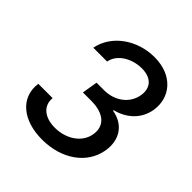

<svg xmlns="http://www.w3.org/2000/svg" viewBox="-198 -884 1040 1040"><g transform="rotate(45 322.0 -363.5)"><path d="M282 9.9C430.8 9.9 546.5 -70.3 566.8 -193.2C582 -285.5 535.5 -357.6 443.5 -372.5V-377.1C523.4 -397 582.7 -451.7 595.9 -532.7C613.3 -640.6 539.4 -737.2 397 -737.2C266.3 -737.2 148.4 -655.9 126.4 -538.4H232.2C244.3 -605.1 318.9 -645.6 391.3 -645.6C465.6 -645.6 501.4 -603.3 490.8 -539.8C478.7 -465.9 411.9 -416.9 331 -416.9H272.7L257.8 -327.4H321.4C422.2 -327.4 468.8 -279.1 458.1 -209.5C446.7 -132.8 370.7 -84.5 285.2 -84.5C206.3 -84.5 157 -125.7 163.7 -189.6H54C37.3 -70.7 132.5 9.9 282 9.9Z"/></g></svg>

Font: Margiela Sans Medium
Style: Italic
Weight: 500
Italic angle: -9.39999°
Designer: Stefan Endress, Andreas Faust
Version: Version 1.100;FEAKit 1.0